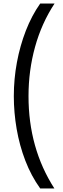

<svg xmlns="http://www.w3.org/2000/svg" viewBox="-20 -820 358 1084"><path d="M58 -277Q58 -374 75.5 -468Q93 -562 126 -647Q159 -732 207 -800H288Q215 -689 178 -555.5Q141 -422 141 -277Q141 17 287 244H207Q156 173 123 87Q90 1 74 -92Q58 -185 58 -277Z"/></svg>

Font: Noto Sans Tamil Condensed
Style: Regular
Weight: 400
Width: 3
Designer: Jelle Bosma - Monotype Design Team
Foundry: Monotype Imaging Inc.
Version: Version 2.004; ttfautohint (v1.8.4.7-5d5b)